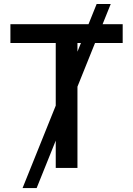

<svg xmlns="http://www.w3.org/2000/svg" viewBox="-20 -850 674 972"><path d="M94.2 102.1 469.2 -829.6H540.5L165.5 102.1ZM32.7 -632.3V-727.5H601.1V-632.3H372.1V0H262.2V-632.3Z"/></svg>

Font: Inter 24pt Medium
Style: Regular
Weight: 500
Designer: Rasmus Andersson
Foundry: rsms
Version: Version 4.001;git-66647c0bb